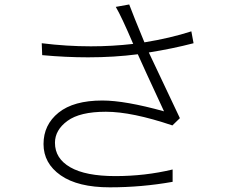

<svg xmlns="http://www.w3.org/2000/svg" viewBox="-20 -801 1040 851"><path d="M165 -609.4Q275.4 -595.7 382.8 -595.7Q477.5 -595.7 570.3 -606.4Q518.6 -727.5 493.2 -770.5L552.7 -781.2Q569.3 -736.3 620.1 -613.3Q734.4 -631.8 828.1 -662.1L837.9 -609.4Q744.1 -585 639.6 -568.4Q773.4 -284.2 777.3 -277.3L744.1 -245.1Q564.5 -305.7 449.2 -305.7Q334 -305.7 278.8 -265.1Q223.6 -224.6 223.6 -168Q223.6 -98.6 291.5 -59.6Q359.4 -20.5 491.2 -20.5Q623 -20.5 745.1 -49.8V4.9Q608.4 29.3 466.8 29.3Q325.2 29.3 249 -23.9Q172.9 -77.1 172.9 -162.6Q172.9 -248 239.7 -301.8Q306.6 -355.5 433.6 -355.5Q534.2 -355.5 707 -307.6Q610.4 -515.6 590.8 -560.5Q486.3 -546.9 370.1 -546.9Q272.5 -546.9 167 -556.6Z"/></svg>

Font: GenEi Gothic M Light
Style: Regular
Weight: 300
Designer: o_tamon (Modified); [Source Han Sans]
Ryoko NISHIZUKA  (kana & ideographs); Paul D. Hunt (Latin, Greek & Cyrillic); Wenl
Version: Version 1.1a;Original Version 1.004